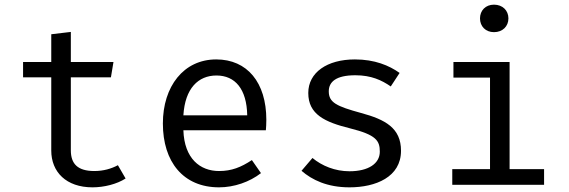

<svg xmlns="http://www.w3.org/2000/svg" viewBox="-20 -793 2440 824"><path d="M519 -27 486 -84C458 -69 424 -59 385 -59C313 -59 284 -90 284 -148V-461H456L467 -527H284V-656L200 -646V-527H79V-461H200V-147C200 -55 264 11 377 11C427 11 482 -3 519 -27Z M767 -234H1121C1122 -245 1123 -261 1123 -279C1123 -439 1041 -538 908 -538C768 -538 679 -422 679 -263C679 -99 766 11 920 11C985 11 1051 -12 1100 -50L1061 -106C1014 -75 974 -59 920 -59C839 -59 771 -112 767 -234ZM909 -469C989 -469 1039 -411 1041 -298H767C774 -414 831 -469 909 -469Z M1480 -58C1418 -58 1362 -81 1321 -115L1274 -60C1319 -21 1384 11 1480 11C1592 11 1701 -33 1701 -146C1701 -244 1633 -280 1530 -308C1424 -337 1391 -353 1391 -401C1391 -441 1421 -470 1505 -470C1573 -470 1618 -449 1657 -422L1695 -480C1650 -512 1588 -538 1503 -538C1384 -538 1303 -482 1303 -394C1303 -302 1374 -269 1483 -242C1595 -214 1610 -189 1610 -142C1610 -91 1561 -58 1480 -58Z M2100 -773C2064 -773 2040 -748 2040 -714C2040 -680 2064 -655 2100 -655C2137 -655 2162 -680 2162 -714C2162 -748 2137 -773 2100 -773ZM2167 -527H1926V-460H2083V-67H1921V0H2315V-67H2167Z"/></svg>

Font: FiraMono Nerd Font
Style: Regular
Weight: 400
Designer: Carrois Corporate & Edenspiekermann AG
Foundry: Carrois Corporate GbR & Edenspiekermann AG
Version: Version 003.206;Nerd Fonts 3.3.0